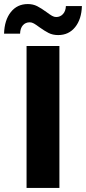

<svg xmlns="http://www.w3.org/2000/svg" viewBox="-48 -927 424 947"><path d="M83 -700H245V0H83ZM146 -793Q130 -805 119.5 -811Q109 -817 99 -817Q78 -817 65 -802.5Q52 -788 51 -761H-28Q-26 -828 5.5 -867.5Q37 -907 89 -907Q115 -907 135.5 -896.5Q156 -886 182 -867Q198 -855 208.5 -849Q219 -843 229 -843Q249 -843 262.5 -857.5Q276 -872 277 -897H356Q354 -832 322.5 -793Q291 -754 239 -754Q212 -754 191.5 -764.5Q171 -775 146 -793Z"/></svg>

Font: Idrija
Style: Bold
Weight: 700
Designer: Julieta Ulanovsky
Foundry: Julieta Ulanovsky
Version: Version 7.200